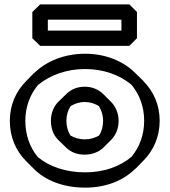

<svg xmlns="http://www.w3.org/2000/svg" viewBox="-20 -809 776 879"><path d="M213 -256C213 -221 225 -190 246 -169L282 -134L283 -133C305 -112 333 -101 368 -101C402 -101 433 -113 454 -134L489 -169L490 -170C511 -192 523 -221 523 -256C523 -291 509 -322 488 -343L453 -378L452 -379C430 -400 401 -412 368 -412C334 -412 305 -400 283 -378L247 -343C226 -322 213 -291 213 -256ZM284 -256C284 -282 291 -304 303 -323C321 -334 343 -342 368 -342C392 -342 414 -335 433 -323C444 -305 452 -282 452 -256C452 -231 446 -208 434 -189C416 -178 393 -171 368 -171C342 -171 320 -178 302 -189C291 -207 284 -230 284 -256ZM96 -256C96 -320 118 -377 154 -420C210 -466 286 -493 370 -493C453 -493 528 -466 582 -421C619 -376 640 -320 640 -256C640 -192 619 -136 582 -91C528 -46 455 -20 370 -20C281 -20 206 -46 153 -90C116 -135 96 -192 96 -256ZM25 -256C25 -183 52 -119 99 -72L134 -37C188 18 271 50 370 50C465 50 545 18 600 -37H601L636 -73C683 -120 711 -183 711 -256C711 -329 683 -391 636 -438V-439L600 -474C544 -530 462 -563 370 -563C276 -563 193 -530 136 -474H135L100 -438C53 -391 25 -329 25 -256ZM199 -719H536V-669H199ZM164 -789 128 -754V-634L164 -599H572L607 -634V-754L572 -789Z"/></svg>

Font: Hussar Press
Style: Bold
Weight: 700
Foundry: Cannot Into Space Fonts
Version: Version 1.43